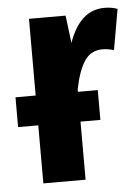

<svg xmlns="http://www.w3.org/2000/svg" viewBox="-45 -580 445 616"><g transform="rotate(-5 178.0 -272.0)"><path d="M356 -537 333 -406Q315 -412 296 -412Q259 -412 238.5 -381.5Q218 -351 206 -291V-283H270V-187H206V0H70V-187H5V-283H70V-530H188L199 -441Q235 -544 314 -544Q338 -544 356 -537Z"/></g></svg>

Font: Fira Sans Compressed SemiBold
Style: Regular
Weight: 600
Width: 1
Designer: bBox Type GmbH & Carrois Corporate GbR & Edenspiekermann AG
Foundry: bBox Type GmbH & Carrois Corporate GbR & Edenspiekermann AG
Version: Version 4.301